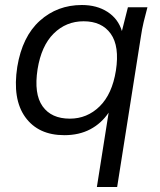

<svg xmlns="http://www.w3.org/2000/svg" viewBox="-20 -531 640 767"><path d="M367 216 414 -81Q385 -38 340.5 -14.5Q296 9 237 9Q133 9 81 -63Q29 -135 49 -264Q69 -385 139 -448Q209 -511 307 -511Q367 -511 409.5 -483.5Q452 -456 467 -407L491 -502H569Q561 -473 554 -443.5Q547 -414 543 -386L448 216ZM259 -57Q328 -57 378 -106Q428 -155 443 -249Q458 -346 422.5 -396Q387 -446 314 -446Q244 -446 194.5 -397Q145 -348 130 -254Q115 -156 150 -106.5Q185 -57 259 -57Z"/></svg>

Font: Mulish
Style: Italic
Weight: 400
Italic angle: -9°
Designer: Vernon Adams
Foundry: Vernon Adams
Version: Version 3.603; ttfautohint (v1.8.3)